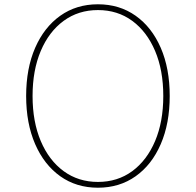

<svg xmlns="http://www.w3.org/2000/svg" viewBox="-20 -860 914 896"><path d="M437 16Q336.5 16 261.2 -37.5Q186 -91 144 -187.5Q102 -284 102 -412Q102 -540.5 144 -636.8Q186 -733 261.2 -786.5Q336.5 -840 437 -840Q537.5 -840 613 -786.5Q688.5 -733 730.2 -636.8Q772 -540.5 772 -412Q772 -284 730.2 -187.5Q688.5 -91 613 -37.5Q537.5 16 437 16ZM437 -11Q528.5 -11 597 -61.2Q665.5 -111.5 703.8 -201.8Q742 -292 742 -412Q742 -532 703.8 -622.2Q665.5 -712.5 597 -762.8Q528.5 -813 437 -813Q346 -813 277.2 -762.8Q208.5 -712.5 170.2 -622.2Q132 -532 132 -412Q132 -292 170.2 -201.8Q208.5 -111.5 277.2 -61.2Q346 -11 437 -11Z"/></svg>

Font: Spartan Thin Thin
Style: Regular
Weight: 250
Version: Version 1.004